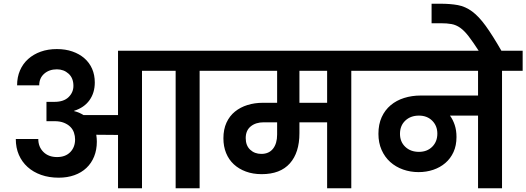

<svg xmlns="http://www.w3.org/2000/svg" viewBox="-20 -1013 2832 1033"><path d="M273 -465Q323 -465 349 -490.5Q375 -516 375 -551Q375 -593 349 -616.5Q323 -640 286 -640Q245 -640 218 -616.5Q191 -593 191 -554H72Q72 -598 87.5 -634Q103 -670 131.5 -695.5Q160 -721 199 -735Q238 -749 286 -749Q332 -749 369.5 -736Q407 -723 434 -699.5Q461 -676 475.5 -643Q490 -610 490 -569Q490 -514 461.5 -474Q433 -434 379 -417V-415Q393 -412 405.5 -406.5Q418 -401 429 -394H615V-740H1165V-632H1054V0H925V-632H744V0H615V-287L498 -288Q501 -268 501 -251Q501 -207 486.5 -171Q472 -135 445 -109.5Q418 -84 380 -70.5Q342 -57 296 -57Q244 -57 201.5 -72Q159 -87 128.5 -114.5Q98 -142 81.5 -180Q65 -218 65 -265H186Q186 -223 213.5 -195.5Q241 -168 287 -168Q332 -168 358 -194.5Q384 -221 384 -263Q384 -281 378 -299Q372 -317 358.5 -330.5Q345 -344 324 -352.5Q303 -361 273 -361H230V-465H273Z M1386 -185Q1427 -185 1449 -213Q1471 -241 1471 -289V-355H1399Q1356 -355 1329 -333Q1302 -311 1302 -270Q1302 -230 1326 -207.5Q1350 -185 1386 -185ZM1740 -632H1591V-460H1740ZM1118 -740H1981V-632H1870V0H1740V-355H1591V-296Q1591 -192 1539.5 -134Q1488 -76 1388 -76Q1341 -76 1303 -90Q1265 -104 1238 -129Q1211 -154 1196.5 -189.5Q1182 -225 1182 -269Q1182 -317 1198.5 -353Q1215 -389 1244 -412.5Q1273 -436 1311.5 -448Q1350 -460 1395 -460H1471V-632H1118Z M2234 -196Q2278 -196 2305.5 -223.5Q2333 -251 2333 -294Q2333 -336 2305.5 -363.5Q2278 -391 2234 -391Q2189 -391 2160.5 -364Q2132 -337 2132 -293Q2132 -250 2160.5 -223Q2189 -196 2234 -196ZM1940 -740H2792V-632H2681V0H2552V-391H2401Q2417 -369 2426.5 -340.5Q2436 -312 2436 -276Q2436 -230 2420 -195Q2404 -160 2376 -136Q2348 -112 2311 -99.5Q2274 -87 2232 -87Q2188 -87 2148.5 -101Q2109 -115 2079.5 -141.5Q2050 -168 2033 -206.5Q2016 -245 2016 -293Q2016 -344 2033.5 -382.5Q2051 -421 2082 -447Q2113 -473 2154.5 -486Q2196 -499 2243 -499H2552V-632H1940Z M2558 -736Q2525 -787 2501.5 -817.5Q2478 -848 2456 -863.5Q2434 -879 2409.5 -883.5Q2385 -888 2351 -888H2302V-993H2348Q2403 -993 2443.5 -985.5Q2484 -978 2520 -951.5Q2556 -925 2593 -874Q2630 -823 2680 -736H2558Z"/></svg>

Font: SVN-Poppins SemiBold
Style: Regular
Weight: 600
Designer: Ninad Kale (Devanagari), Jonny Pinhorn (Latin)
Foundry: Indian Type Foundry
Version: Version 3.002 2017